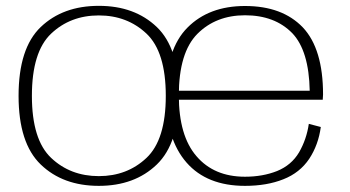

<svg xmlns="http://www.w3.org/2000/svg" viewBox="-20 -616 1168 641"><path d="M310 4.5Q429.5 4.5 503.5 -66.8Q577.5 -138 577.5 -296Q577.5 -455 503.5 -525.8Q429.5 -596.5 310 -596.5Q190 -596.5 116 -525.8Q42 -455 42 -296Q42 -138 116 -66.8Q190 4.5 310 4.5ZM310 -28Q215 -28 150.8 -88.8Q86.5 -149.5 86.5 -296Q86.5 -443 150.8 -503.8Q215 -564.5 310 -564.5Q404.5 -564.5 469 -503.8Q533.5 -443 533.5 -296Q533.5 -149.5 469 -88.8Q404.5 -28 310 -28ZM798 4.5V-26Q694.5 -26 636 -94.5Q577 -162.5 577 -297.5Q577 -440.5 639 -503Q701 -565 798 -565Q897.5 -565 956 -505Q1011.5 -446.5 1014 -313H569.5V-283H1057.5Q1058.5 -292 1058.5 -300.5Q1058.5 -453 991 -524.5Q922.5 -596 798 -596Q677.5 -596 606 -524Q534 -452 534 -298Q534 -151.5 603 -73Q671 4.5 798 4.5ZM798 -26V4.5Q871 4.5 926 -17.5Q981 -39 1012.5 -86Q1043 -132.5 1051 -192L1011 -202.5Q1003.5 -151 978.5 -107.5Q953 -64.5 905 -45Q857 -26 798 -26Z"/></svg>

Font: Anybody SemiExpanded ExtraLight
Style: Regular
Weight: 250
Width: 6
Version: Version 1.113;gftools[0.9.25]